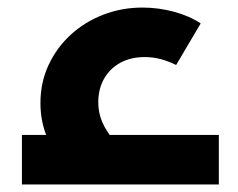

<svg xmlns="http://www.w3.org/2000/svg" viewBox="-20 -488 630 508"><path d="M171 -26Q128 -73 107.5 -118Q87 -163 87 -215Q87 -270 108.5 -316Q130 -362 167 -396Q204 -430 253 -449Q302 -468 357 -468Q399 -468 440 -457Q481 -446 511 -426L446 -316Q426 -326 405.5 -331.5Q385 -337 363 -337Q326 -337 298.5 -322Q271 -307 255.5 -280Q240 -253 240 -217Q240 -189 251 -164Q262 -139 285 -112ZM38 0V-131H559V0Z"/></svg>

Font: Cairo Play ExtraBold
Style: Regular
Weight: 800
Version: Version 3.119